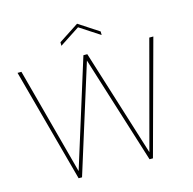

<svg xmlns="http://www.w3.org/2000/svg" viewBox="-124 -1017 1149 1143"><g transform="rotate(-15 450.0 -445.5)"><path d="M574 -788 450 -869 326 -788V-810L450 -891L574 -810ZM242 0H221L32 -700H56L232 -41L438 -700H462L668 -41L844 -700H869L679 0H658L450 -664Z"/></g></svg>

Font: Albert Sans Thin
Style: Regular
Weight: 250
Designer: Andreas Rasmussen
Foundry: a.Foundry
Version: Version 1.025